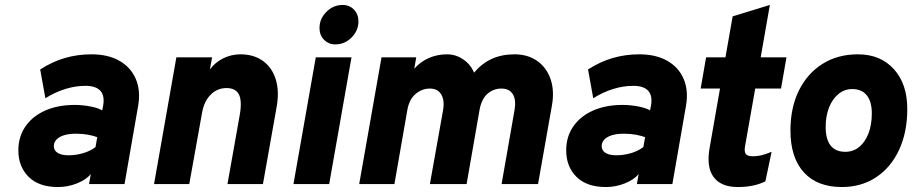

<svg xmlns="http://www.w3.org/2000/svg" viewBox="-20 -742 3678 774"><path d="M214 12Q137 12 95.5 -29Q54 -70 54 -136Q54 -191 82.5 -232.2Q111 -273.5 162 -296.2Q213 -319 281 -319Q312 -319 343.8 -313Q375.5 -307 392 -297L395 -312Q403.5 -354 385.5 -375Q367.5 -396 324 -396Q285 -396 244 -383.5Q203 -371 163 -346L142 -462Q190 -493 241 -508Q292 -523 349 -523Q415.5 -523 461.2 -497Q507 -471 527.2 -424.2Q547.5 -377.5 537 -316L482 0H339L346 -40Q326.5 -17 289.8 -2.5Q253 12 214 12ZM256 -116Q284.5 -116 313.2 -124Q342 -132 365 -149L372 -189Q358 -194.5 335.5 -198.8Q313 -203 286 -203Q258 -203 238 -196.8Q218 -190.5 207.5 -179.2Q197 -168 197 -153Q197 -135 212.8 -125.5Q228.5 -116 256 -116Z M601 0 691 -511H835L826 -462Q848 -491.5 880.5 -507.2Q913 -523 949 -523Q1003.5 -523 1040.2 -496.2Q1077 -469.5 1091.8 -421.5Q1106.5 -373.5 1095 -310L1040 0H897L946 -276Q956.5 -334 943.5 -360.5Q930.5 -387 893 -387Q856.5 -387 830 -361Q803.5 -335 795 -290L743 0Z M1163 0 1253 -511H1397L1307 0ZM1332 -563Q1304.5 -563 1286.2 -581.8Q1268 -600.5 1268 -629Q1268 -666.5 1295.8 -694.2Q1323.5 -722 1361 -722Q1389 -722 1407 -703.2Q1425 -684.5 1425 -656Q1425 -618.5 1397.2 -590.8Q1369.5 -563 1332 -563Z M1428 0 1518 -511H1658L1650 -465Q1675 -493.5 1709 -508.2Q1743 -523 1782 -523Q1817.5 -523 1847.5 -502.5Q1877.5 -482 1891 -449Q1922.5 -486.5 1962.8 -504.8Q2003 -523 2054 -523Q2108 -523 2145.8 -496.2Q2183.5 -469.5 2199.5 -423Q2215.5 -376.5 2205 -317L2149 0H2002L2054 -297Q2061.5 -339 2047.5 -362Q2033.5 -385 2001 -385Q1969.5 -385 1945.2 -364Q1921 -343 1913 -298L1861 0H1713L1766 -297Q1773 -337.5 1758.8 -361.2Q1744.5 -385 1713 -385Q1681 -385 1655.2 -363.2Q1629.5 -341.5 1622 -298L1570 0Z M2422.5 12Q2345.5 12 2304 -29Q2262.5 -70 2262.5 -136Q2262.5 -191 2291 -232.2Q2319.5 -273.5 2370.5 -296.2Q2421.5 -319 2489.5 -319Q2520.5 -319 2552.2 -313Q2584 -307 2600.5 -297L2603.5 -312Q2612 -354 2594 -375Q2576 -396 2532.5 -396Q2493.5 -396 2452.5 -383.5Q2411.5 -371 2371.5 -346L2350.5 -462Q2398.5 -493 2449.5 -508Q2500.5 -523 2557.5 -523Q2624 -523 2669.8 -497Q2715.5 -471 2735.8 -424.2Q2756 -377.5 2745.5 -316L2690.5 0H2547.5L2554.5 -40Q2535 -17 2498.2 -2.5Q2461.5 12 2422.5 12ZM2464.5 -116Q2493 -116 2521.8 -124Q2550.5 -132 2573.5 -149L2580.5 -189Q2566.5 -194.5 2544 -198.8Q2521.5 -203 2494.5 -203Q2466.5 -203 2446.5 -196.8Q2426.5 -190.5 2416 -179.2Q2405.5 -168 2405.5 -153Q2405.5 -135 2421.2 -125.5Q2437 -116 2464.5 -116Z M2954.5 12Q2886.5 12 2856.8 -28.2Q2827 -68.5 2840.5 -145L2882.5 -385H2804.5L2826.5 -511H2904.5L2933.5 -676L3083.5 -722L3046.5 -511H3150.5L3128.5 -385H3024.5L2983.5 -153Q2979.5 -130.5 2986.5 -121.2Q2993.5 -112 3014.5 -112Q3032.5 -112 3048.8 -115.8Q3065 -119.5 3090.5 -130L3065.5 -11Q3019.5 12 2954.5 12Z M3373.5 12Q3274.5 12 3220.5 -47.2Q3166.5 -106.5 3166.5 -216Q3166.5 -308 3200.5 -377Q3234.5 -446 3295.8 -484.5Q3357 -523 3438.5 -523Q3529.5 -523 3583.5 -463.2Q3637.5 -403.5 3637.5 -303Q3637.5 -209 3604.5 -138Q3571.5 -67 3512 -27.5Q3452.5 12 3373.5 12ZM3387.5 -130Q3419.5 -130 3443.5 -149.5Q3467.5 -169 3481 -204Q3494.5 -239 3494.5 -285Q3494.5 -332.5 3474.2 -357.8Q3454 -383 3415.5 -383Q3384.5 -383 3360.2 -363.2Q3336 -343.5 3322.2 -309Q3308.5 -274.5 3308.5 -230Q3308.5 -180.5 3328.5 -155.2Q3348.5 -130 3387.5 -130Z"/></svg>

Font: Overpass Black
Style: Italic
Weight: 900
Italic angle: -10°
Designer: Delve Withrington, Dave Bailey, Thomas Jockin
Foundry: Delve Fonts LLC
Version: Version 4.000